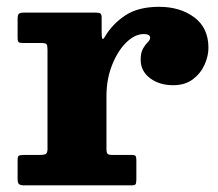

<svg xmlns="http://www.w3.org/2000/svg" viewBox="-20 -558 656 578"><path d="M123 -407.5Q123 -420 120.5 -424.2Q118 -428.5 105.5 -428.5H50Q39 -428.5 36 -431.2Q33 -434 33 -445V-500.5Q33 -512.5 36.5 -516.2Q40 -520 51 -520H269.5Q279 -520 282.5 -517.2Q286 -514.5 286 -504V-460.5Q286 -445 288.2 -441.5Q290.5 -438 296 -448Q318.5 -486 357.5 -511.8Q396.5 -537.5 459 -537.5Q522 -537.5 564.8 -505.8Q607.5 -474 607.5 -414Q607.5 -389.5 595.8 -363.2Q584 -337 560.5 -319.2Q537 -301.5 501.5 -301.5Q459.5 -301.5 431.5 -322.8Q403.5 -344 403.5 -378Q403.5 -400 410.8 -412.2Q418 -424.5 425 -431.2Q432 -438 432 -444Q432 -455.5 413 -455.5Q386 -455.5 360.2 -430.2Q334.5 -405 317.5 -362.5Q300.5 -320 300.5 -268.5V-110Q300.5 -98 304 -94.8Q307.5 -91.5 319.5 -91.5H377Q386.5 -91.5 388.5 -88Q390.5 -84.5 390.5 -75V-19Q390.5 -8 388.5 -4Q386.5 0 375.5 0H52.5Q42 0 37.5 -3.5Q33 -7 33 -18.5V-77Q33 -87 36.8 -89.2Q40.5 -91.5 50.5 -91.5H100Q112.5 -91.5 117.8 -94.5Q123 -97.5 123 -109.5Z"/></svg>

Font: Besley* Heavy
Style: Regular
Weight: 800
Designer: Owen Earl
Foundry: indestructible type*
Version: Version 3.000; ttfautohint (v1.8.3)